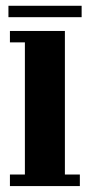

<svg xmlns="http://www.w3.org/2000/svg" viewBox="-20 -628 303 648"><path d="M13.5 0V-39H64V-485H13.5V-523.5H199V-39H249.5V0ZM8.5 -570V-608.5H255.5V-570Z"/></svg>

Font: Imbue 10pt ExtraBold
Style: Regular
Weight: 800
Designer: Tyler Finck
Foundry: Etcetera Type Company
Version: Version 1.102; ttfautohint (v1.8.3)